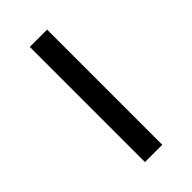

<svg xmlns="http://www.w3.org/2000/svg" viewBox="-165 -531 575 575"><g transform="rotate(-45 122.5 -244.0)"><path d="M85.9 0V-487.8H159.2V0Z"/></g></svg>

Font: HK Grotesk Light
Style: Regular
Weight: 300
Designer: Alfredo Marco Pradil and Stefan Peev
Foundry: Hanken Design Co.
Version: Version 1.045;PS 001.045;hotconv 1.0.88;makeotf.lib2.5.64775